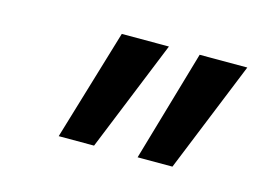

<svg xmlns="http://www.w3.org/2000/svg" viewBox="-46 -827 491 362"><g transform="rotate(15 199.5 -646.5)"><path d="M243 -538 306 -755H399L311 -538ZM89 -538 154 -755H246L158 -538Z"/></g></svg>

Font: DM Sans 12pt Medium
Style: Italic
Weight: 500
Italic angle: -10°
Version: Version 4.004;gftools[0.9.30]